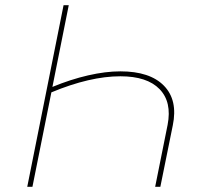

<svg xmlns="http://www.w3.org/2000/svg" viewBox="-20 -720 760 740"><path d="M578 0 626 -239Q643 -327 595 -376.5Q547 -426 444 -426Q327 -426 178 -364L105 0H85L225 -700H245L182 -385Q252 -414 319.5 -429.5Q387 -445 444 -445Q558 -445 612 -389.5Q666 -334 646 -237L598 0Z"/></svg>

Font: Montserrat Thin
Style: Italic
Weight: 100
Italic angle: -11.3°
Designer: Julieta Ulanovsky
Foundry: Julieta Ulanovsky
Version: Version 9.000; ttfautohint (v1.8.4.7-5d5b)